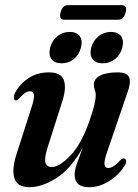

<svg xmlns="http://www.w3.org/2000/svg" viewBox="-20 -736 551 764"><path d="M473.5 -105.5Q481 -104.5 482 -96Q483 -87.5 476.5 -77.5Q452 -38.5 413.5 -14.8Q375 9 335 9Q277 9 277 -40.5Q277 -60 286.8 -87.5Q296.5 -115 308.5 -146.5Q258.5 -60 201.5 -25.5Q144.5 9 98 9Q47 9 36.8 -28.5Q26.5 -66 47 -126.5L105 -307.5Q117.5 -344.5 115 -358.8Q112.5 -373 99.5 -373Q90.5 -373 80.2 -366.5Q70 -360 55.5 -343.5Q47.5 -335.5 43 -336.5Q37 -337 35.2 -345.2Q33.5 -353.5 40.5 -367.5Q60 -403 94.2 -425.5Q128.5 -448 174.5 -448Q222.5 -448 233.8 -417.8Q245 -387.5 228.5 -335L169 -148Q156 -106 160.8 -88.8Q165.5 -71.5 186.5 -71.5Q216 -71.5 260 -116.8Q304 -162 337 -258Q351 -298.5 356 -320.8Q361 -343 361 -356.5Q361 -369 357.2 -378.2Q353.5 -387.5 353.5 -400Q353.5 -422 378 -435Q402.5 -448 448 -448Q486.5 -448 494.2 -427.5Q502 -407 486 -364.5L407.5 -135Q394 -97 395.8 -82.2Q397.5 -67.5 411 -67.5Q420 -67.5 431.2 -74.2Q442.5 -81 460.5 -100Q468 -106.5 473.5 -105.5ZM224.5 -484Q197 -484 184.8 -501.2Q172.5 -518.5 179.5 -546.5Q187 -574.5 208.2 -591.8Q229.5 -609 257.5 -609Q285.5 -609 297.5 -591.8Q309.5 -574.5 302 -546.5Q295 -518.5 274 -501.2Q253 -484 224.5 -484ZM388.5 -484Q360.5 -484 348.2 -501.2Q336 -518.5 343 -546.5Q350.5 -574.5 372 -591.8Q393.5 -609 421.5 -609Q449.5 -609 461.8 -591.8Q474 -574.5 466.5 -546.5Q459.5 -518.5 438.2 -501.2Q417 -484 388.5 -484ZM221 -686.5Q228.5 -715.5 251 -715.5H465Q487.5 -715.5 480 -686.5Q472.5 -657.5 450 -657.5H236Q213.5 -657.5 221 -686.5Z"/></svg>

Font: Fraunces 144pt Soft SemiBold
Style: Italic
Weight: 600
Italic angle: -16°
Version: Version 1.000;[b76b70a41]